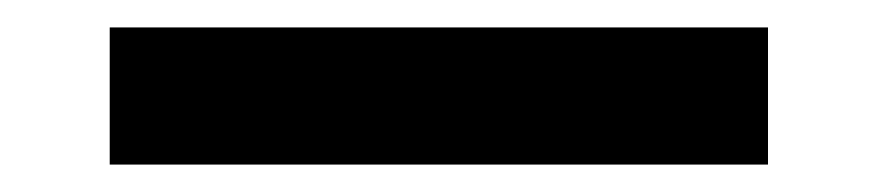

<svg xmlns="http://www.w3.org/2000/svg" viewBox="-20 30 640 140"><path d="M60 150V50H540V150Z"/></svg>

Font: Martian Mono Condensed
Style: Regular
Weight: 400
Width: 3
Designer: Roman Shamin
Foundry: Evil Martians
Version: Version 1.000